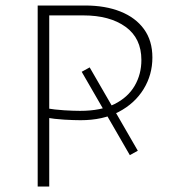

<svg xmlns="http://www.w3.org/2000/svg" viewBox="-20 -678 629 698"><path d="M273 -241Q249 -241 214 -243Q179 -245 144 -251V-285Q180 -279 214 -277Q248 -275 271 -275Q347 -275 396 -299.5Q445 -324 469.5 -366Q494 -408 494 -460Q494 -539 436.5 -580.5Q379 -622 283 -622H159V0H117V-658H289Q363 -658 418 -636Q473 -614 503.5 -572Q534 -530 534 -469Q534 -406 502 -354Q470 -302 412 -271.5Q354 -241 273 -241ZM277 -417 306 -433 481 -130 452 -114Z"/></svg>

Font: Ysabeau SC ExtraLight
Style: Regular
Weight: 250
Designer: Christian Thalmann (Catharsis Fonts)
Version: Version 2.001;gftools[0.9.30]; featfreeze: smcp